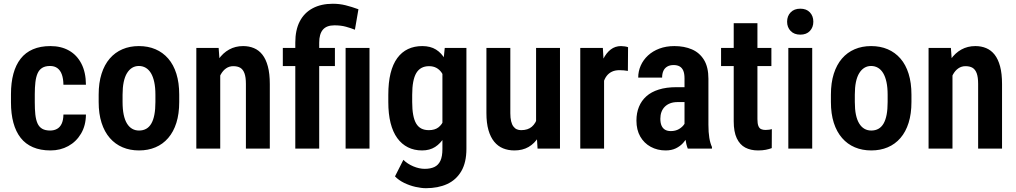

<svg xmlns="http://www.w3.org/2000/svg" viewBox="-20 -780 5333 1008"><path d="M243.2 -94.7Q263.7 -94.7 279.3 -103.3Q294.9 -111.8 303.7 -130.4Q312.5 -148.9 313 -178.7H431.2Q430.7 -121.1 405.5 -78.6Q380.4 -36.1 338.6 -13.2Q296.9 9.8 245.1 9.8Q192.4 9.8 153.1 -7.1Q113.8 -23.9 88.4 -56.4Q63 -88.9 50.3 -135.7Q37.6 -182.6 37.6 -242.7V-285.6Q37.6 -345.7 50.3 -392.6Q63 -439.5 88.4 -471.9Q113.8 -504.4 152.8 -521.2Q191.9 -538.1 244.6 -538.1Q300.8 -538.1 342.3 -514.6Q383.8 -491.2 407.2 -446Q430.7 -400.9 431.2 -335H313Q312.5 -367.2 304.7 -388.9Q296.9 -410.6 281.5 -422.1Q266.1 -433.6 242.7 -433.6Q217.3 -433.6 201.4 -423.6Q185.5 -413.6 177.2 -394.5Q168.9 -375.5 165.8 -348.1Q162.6 -320.8 162.6 -285.6V-242.7Q162.6 -206.5 165.5 -179Q168.5 -151.4 176.8 -132.6Q185.1 -113.8 201.2 -104.2Q217.3 -94.7 243.2 -94.7Z M498 -244.6V-283.2Q498 -345.2 513.2 -392.8Q528.3 -440.4 556.2 -472.7Q584 -504.9 622.8 -521.5Q661.6 -538.1 709 -538.1Q757.3 -538.1 796.1 -521.5Q835 -504.9 863 -472.7Q891.1 -440.4 906 -392.8Q920.9 -345.2 920.9 -283.2V-244.6Q920.9 -182.6 906 -135.3Q891.1 -87.9 863 -55.4Q835 -22.9 796.1 -6.6Q757.3 9.8 710 9.8Q662.6 9.8 623.8 -6.6Q585 -22.9 556.6 -55.4Q528.3 -87.9 513.2 -135.3Q498 -182.6 498 -244.6ZM623.5 -283.2V-244.6Q623.5 -206.1 629.4 -178Q635.3 -149.9 646.7 -131.3Q658.2 -112.8 674.1 -103.8Q689.9 -94.7 710 -94.7Q731.4 -94.7 747.6 -103.8Q763.7 -112.8 774.4 -131.3Q785.2 -149.9 790.5 -178Q795.9 -206.1 795.9 -244.6V-283.2Q795.9 -320.8 789.8 -349.1Q783.7 -377.4 772.5 -396Q761.2 -414.6 745.1 -424.1Q729 -433.6 709 -433.6Q689.5 -433.6 673.8 -424.1Q658.2 -414.6 646.7 -396Q635.3 -377.4 629.4 -349.1Q623.5 -320.8 623.5 -283.2Z M1136.2 -415.5V0H1010.7V-528.3H1127.9ZM1115.7 -282.7 1079.6 -282.2Q1078.6 -340.3 1091.1 -387.5Q1103.5 -434.6 1127 -468.3Q1150.4 -502 1183.1 -520Q1215.8 -538.1 1256.3 -538.1Q1287.6 -538.1 1313.2 -527.3Q1338.9 -516.6 1357.4 -493.2Q1376 -469.7 1386.2 -431.6Q1396.5 -393.6 1396.5 -338.4V0H1271V-339.4Q1271 -375 1263.4 -395.3Q1255.9 -415.5 1241.5 -424.1Q1227.1 -432.6 1204.6 -432.6Q1183.6 -432.6 1167 -421.1Q1150.4 -409.7 1138.9 -388.9Q1127.4 -368.2 1121.6 -341.1Q1115.7 -314 1115.7 -282.7Z M1655.8 0H1530.3V-556.2Q1530.3 -622.6 1553.7 -667.7Q1577.1 -712.9 1621.6 -736.6Q1666 -760.3 1727.5 -760.3Q1762.7 -760.3 1794.9 -752.2Q1827.1 -744.1 1861.8 -731.4L1843.3 -624Q1822.8 -632.3 1796.4 -639.6Q1770 -647 1735.8 -647Q1694.3 -647 1675 -624Q1655.8 -601.1 1655.8 -556.2ZM1738.3 -528.3V-433.1H1464.8V-528.3ZM1919.9 -528.3V0H1794.4V-528.3Z M2314.9 -528.3H2428.7V1Q2428.7 72.8 2401.9 118.7Q2375 164.6 2327.4 186.3Q2279.8 208 2216.3 208Q2192.4 208 2161.6 201.2Q2130.9 194.3 2101.8 180.2Q2072.8 166 2053.7 146L2097.7 59.1Q2118.7 80.1 2149.7 93.3Q2180.7 106.4 2210 106.4Q2239.7 106.4 2260.5 96.7Q2281.2 86.9 2292 64.2Q2302.7 41.5 2302.7 2.4V-407.2ZM2018.6 -244.1V-282.2Q2018.6 -347.2 2030.5 -395.3Q2042.5 -443.4 2065.7 -475.1Q2088.9 -506.8 2122.1 -522.5Q2155.3 -538.1 2196.8 -538.1Q2239.7 -538.1 2269 -519.8Q2298.3 -501.5 2316.9 -468.3Q2335.4 -435.1 2345.7 -389.4Q2356 -343.8 2361.3 -289.1V-234.4Q2356.4 -182.1 2344.5 -137.2Q2332.5 -92.3 2312.7 -59.6Q2293 -26.9 2264.4 -8.5Q2235.8 9.8 2195.8 9.8Q2154.8 9.8 2121.8 -6.6Q2088.9 -22.9 2065.7 -54.9Q2042.5 -86.9 2030.5 -134.5Q2018.6 -182.1 2018.6 -244.1ZM2144 -282.2V-244.1Q2144 -205.6 2149.2 -177.5Q2154.3 -149.4 2164.8 -131.6Q2175.3 -113.8 2191.9 -105.2Q2208.5 -96.7 2231.4 -96.7Q2262.7 -96.7 2281.7 -111.3Q2300.8 -126 2310.5 -151.6Q2320.3 -177.2 2323.2 -210V-313Q2321.3 -339.4 2315.2 -361.3Q2309.1 -383.3 2298.1 -399.2Q2287.1 -415 2270.8 -423.8Q2254.4 -432.6 2232.4 -432.6Q2210 -432.6 2193.1 -423.6Q2176.3 -414.6 2165.5 -396.5Q2154.8 -378.4 2149.4 -349.9Q2144 -321.3 2144 -282.2Z M2794.4 -126V-528.3H2919.9V0H2802.2ZM2810.5 -235.4 2847.2 -236.3Q2847.2 -183.1 2837.4 -138.2Q2827.6 -93.3 2807.1 -60.1Q2786.6 -26.9 2755.1 -8.5Q2723.6 9.8 2680.7 9.8Q2647.9 9.8 2621.1 -1.2Q2594.2 -12.2 2574.7 -35.9Q2555.2 -59.6 2544.4 -96.9Q2533.7 -134.3 2533.7 -186.5V-528.3H2659.2V-185.5Q2659.2 -161.1 2663.3 -143.8Q2667.5 -126.5 2675.3 -116Q2683.1 -105.5 2693.4 -101.1Q2703.6 -96.7 2715.8 -96.7Q2751.5 -96.7 2772.2 -114.7Q2793 -132.8 2801.8 -164.3Q2810.5 -195.8 2810.5 -235.4Z M3151.4 -418.5V0H3026.4V-528.3H3145ZM3277.3 -532.2 3276.4 -407.7Q3266.6 -409.7 3254.6 -410.6Q3242.7 -411.6 3232.4 -411.6Q3209.5 -411.6 3192.9 -403.8Q3176.3 -396 3165 -381.3Q3153.8 -366.7 3147.9 -345.5Q3142.1 -324.2 3140.6 -297.4L3115.2 -301.8Q3115.2 -352.5 3123.3 -395.5Q3131.3 -438.5 3147.2 -470.5Q3163.1 -502.4 3186.5 -520.3Q3210 -538.1 3240.2 -538.1Q3249.5 -538.1 3260.5 -536.4Q3271.5 -534.7 3277.3 -532.2Z M3573.7 -114.3V-368.2Q3573.7 -394 3567.1 -409.2Q3560.5 -424.3 3547.9 -431.4Q3535.2 -438.5 3516.6 -438.5Q3496.6 -438.5 3482.9 -430.4Q3469.2 -422.4 3462.6 -407.5Q3456.1 -392.6 3456.1 -372.6H3330.6Q3330.6 -405.8 3343.8 -435.5Q3356.9 -465.3 3381.8 -488.5Q3406.7 -511.7 3441.9 -524.9Q3477.1 -538.1 3520.5 -538.1Q3572.3 -538.1 3612.5 -520.8Q3652.8 -503.4 3676 -465.6Q3699.2 -427.7 3699.2 -366.7V-125.5Q3699.2 -85 3703.9 -56.6Q3708.5 -28.3 3717.8 -8.3V0H3590.8Q3582.5 -20.5 3578.1 -52Q3573.7 -83.5 3573.7 -114.3ZM3589.8 -322.3 3590.3 -244.1H3537.6Q3515.6 -244.1 3498.8 -237.8Q3481.9 -231.4 3470.2 -219.7Q3458.5 -208 3452.6 -191.9Q3446.8 -175.8 3446.8 -156.7Q3446.8 -134.8 3453.1 -120.4Q3459.5 -106 3471.7 -98.9Q3483.9 -91.8 3501.5 -91.8Q3526.4 -91.8 3544.7 -102.5Q3563 -113.3 3572.5 -128.2Q3582 -143.1 3579.6 -156.2L3607.9 -105.5Q3603 -87.4 3592.8 -67.4Q3582.5 -47.4 3566.7 -29.8Q3550.8 -12.2 3528.1 -1.2Q3505.4 9.8 3474.6 9.8Q3431.2 9.8 3396.2 -9.3Q3361.3 -28.3 3341.3 -63.2Q3321.3 -98.1 3321.3 -147Q3321.3 -187 3334.5 -219.2Q3347.7 -251.5 3373.3 -274.4Q3398.9 -297.4 3438.5 -309.8Q3478 -322.3 3531.2 -322.3Z M4029.8 -528.3V-433.1H3765.6V-528.3ZM3832 -658.2H3956.5V-154.3Q3956.5 -131.3 3961.4 -118.9Q3966.3 -106.4 3975.8 -102.1Q3985.4 -97.7 3999 -97.7Q4009.3 -97.7 4018.6 -99.1Q4027.8 -100.6 4032.2 -102.1L4031.7 -2.4Q4017.6 2.9 4000.5 6.3Q3983.4 9.8 3959.5 9.8Q3921.4 9.8 3892.8 -5.1Q3864.3 -20 3848.1 -54Q3832 -87.9 3832 -143.1Z M4244.1 -528.3V0H4118.7V-528.3ZM4112.3 -666Q4112.3 -695.8 4130.9 -715.1Q4149.4 -734.4 4181.6 -734.4Q4213.9 -734.4 4231.9 -715.1Q4250 -695.8 4250 -666Q4250 -636.7 4231.9 -617.4Q4213.9 -598.1 4181.6 -598.1Q4149.4 -598.1 4130.9 -617.4Q4112.3 -636.7 4112.3 -666Z M4342.3 -244.6V-283.2Q4342.3 -345.2 4357.4 -392.8Q4372.6 -440.4 4400.4 -472.7Q4428.2 -504.9 4467 -521.5Q4505.9 -538.1 4553.2 -538.1Q4601.6 -538.1 4640.4 -521.5Q4679.2 -504.9 4707.3 -472.7Q4735.4 -440.4 4750.2 -392.8Q4765.1 -345.2 4765.1 -283.2V-244.6Q4765.1 -182.6 4750.2 -135.3Q4735.4 -87.9 4707.3 -55.4Q4679.2 -22.9 4640.4 -6.6Q4601.6 9.8 4554.2 9.8Q4506.8 9.8 4468 -6.6Q4429.2 -22.9 4400.9 -55.4Q4372.6 -87.9 4357.4 -135.3Q4342.3 -182.6 4342.3 -244.6ZM4467.8 -283.2V-244.6Q4467.8 -206.1 4473.6 -178Q4479.5 -149.9 4491 -131.3Q4502.4 -112.8 4518.3 -103.8Q4534.2 -94.7 4554.2 -94.7Q4575.7 -94.7 4591.8 -103.8Q4607.9 -112.8 4618.7 -131.3Q4629.4 -149.9 4634.8 -178Q4640.1 -206.1 4640.1 -244.6V-283.2Q4640.1 -320.8 4634 -349.1Q4627.9 -377.4 4616.7 -396Q4605.5 -414.6 4589.4 -424.1Q4573.2 -433.6 4553.2 -433.6Q4533.7 -433.6 4518.1 -424.1Q4502.4 -414.6 4491 -396Q4479.5 -377.4 4473.6 -349.1Q4467.8 -320.8 4467.8 -283.2Z M4980.5 -415.5V0H4855V-528.3H4972.2ZM4960 -282.7 4923.8 -282.2Q4922.9 -340.3 4935.3 -387.5Q4947.8 -434.6 4971.2 -468.3Q4994.6 -502 5027.3 -520Q5060.1 -538.1 5100.6 -538.1Q5131.8 -538.1 5157.5 -527.3Q5183.1 -516.6 5201.7 -493.2Q5220.2 -469.7 5230.5 -431.6Q5240.7 -393.6 5240.7 -338.4V0H5115.2V-339.4Q5115.2 -375 5107.7 -395.3Q5100.1 -415.5 5085.7 -424.1Q5071.3 -432.6 5048.8 -432.6Q5027.8 -432.6 5011.2 -421.1Q4994.6 -409.7 4983.2 -388.9Q4971.7 -368.2 4965.8 -341.1Q4960 -314 4960 -282.7Z"/></svg>

Font: Roboto Condensed SemiBold
Style: Regular
Weight: 600
Designer: Christian Robertson
Foundry: Google
Version: Version 3.008; 2023